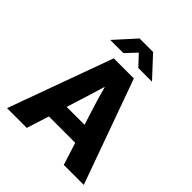

<svg xmlns="http://www.w3.org/2000/svg" viewBox="-221 -954 1093 1093"><g transform="rotate(45 326.0 -407.0)"><path d="M269 -814H378L493 -690H383L323 -754L263 -690H157ZM245 -630H407L634 0H473L430 -135H218L175 0H16ZM251 -245H395L371 -321Q359 -358 346.5 -400Q334 -442 325 -477H323Q313 -442 300 -401Q287 -360 275 -321Z"/></g></svg>

Font: Mukta Vaani ExtraBold
Style: Regular
Weight: 800
Designer: Noopur Datye, Girish Dalvi, Yashodeep Gholap, Pallavi Karambelkar
Foundry: Ek Type
Version: Version 2.538;PS 1.000;hotconv 16.6.51;makeotf.lib2.5.65220;